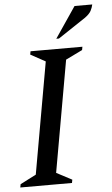

<svg xmlns="http://www.w3.org/2000/svg" viewBox="-58 -901 549 940"><g transform="rotate(-5 216.0 -431.0)"><path d="M3 0 6 -16 84 -56 181 -604 108 -644 111 -660H366L363 -644L281 -604L184 -56L260 -16L257 0ZM242 -710 345 -862H432Q429 -847 421 -831.5Q413 -816 389 -799L255 -710Z"/></g></svg>

Font: Spectral SC Medium
Style: Italic
Weight: 500
Italic angle: -10°
Designer: Jean-Baptiste Levee
Foundry: Production Type
Version: Version 2.001